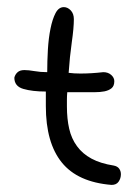

<svg xmlns="http://www.w3.org/2000/svg" viewBox="-20 -523 386 542"><path d="M294.9 -1Q199.2 -8.8 154.3 -64.5Q109.4 -120.1 109.4 -223.6V-264.6Q71.3 -264.6 45.9 -272Q20.5 -279.3 20.5 -303.7Q22.5 -312.5 29.3 -318.8Q36.1 -325.2 48.8 -325.2Q60.5 -325.2 77.1 -322.3Q93.8 -319.3 113.3 -319.3Q113.3 -350.6 115.2 -383.3Q117.2 -416 122.6 -442.4Q127.9 -468.8 136.7 -485.8Q145.5 -502.9 160.2 -502.9Q170.9 -502.9 179.7 -493.7Q188.5 -484.4 188.5 -468.8Q188.5 -444.3 182.6 -403.3Q176.8 -362.3 173.8 -317.4Q181.6 -316.4 189.9 -315.9Q198.2 -315.4 207 -315.4Q222.7 -315.4 238.8 -316.4Q254.9 -317.4 271.5 -319.3Q285.2 -319.3 293.9 -311.5Q302.7 -303.7 302.7 -293.9Q302.7 -280.3 294.9 -273.9Q287.1 -267.6 274.9 -265.1Q262.7 -262.7 246.6 -262.7Q230.5 -262.7 214.8 -262.7H169.9Q168.9 -252 168.9 -242.2Q168.9 -232.4 168.9 -222.7Q168.9 -187.5 175.3 -159.7Q181.6 -131.8 197.3 -110.4Q212.9 -88.9 238.3 -75.2Q263.7 -61.5 300.8 -55.7Q311.5 -53.7 316.4 -46.9Q321.3 -40 321.3 -31.2Q321.3 -19.5 314.9 -10.3Q308.6 -1 294.9 -1Z"/></svg>

Font: Hi Melody
Style: Regular
Weight: 400
Designer: YoonDesign Inc.
Foundry: YoonDesign Inc.
Version: Version 3.00